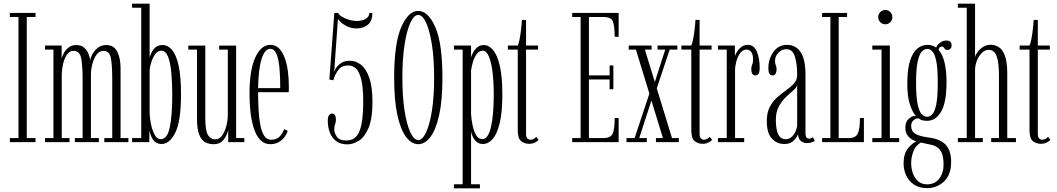

<svg xmlns="http://www.w3.org/2000/svg" viewBox="-20 -770 5728 1040"><path d="M33.5 0V-22H80V-678H33.5V-700H172.5V-678H125V-22H172.5V0Z M224 0V-22H269.5V-501.5H224V-523.5H314V-451.5Q316 -463.5 325 -481Q334 -498.5 351 -512.2Q368 -526 393.5 -526Q421 -526 437 -511Q453 -496 460.2 -476.2Q467.5 -456.5 468 -442.5Q471 -460 482 -479.2Q493 -498.5 511.5 -512.2Q530 -526 555.5 -526Q597.5 -526 615.2 -489.8Q633 -453.5 633 -402.5V-22H675.5V0H545V-22H588V-341Q588 -411.5 581 -453Q574 -494.5 540 -494.5Q518.5 -494.5 503.5 -474.5Q488.5 -454.5 480.8 -425Q473 -395.5 472.5 -368.5V-22H515.5V0H385.5V-22H427.5V-341Q427.5 -411.5 420 -453Q412.5 -494.5 378 -494.5Q356.5 -494.5 342.5 -474Q328.5 -453.5 321.8 -424Q315 -394.5 314.5 -368V-22H356.5V0Z M854.5 10Q832 10 818.2 -3.2Q804.5 -16.5 797.8 -34.5Q791 -52.5 789.5 -66L788.5 0H695.5V-22H745V-728H695.5V-750H790.5V-457.5Q793 -468.5 800.5 -484.8Q808 -501 822.5 -513.5Q837 -526 860 -526Q889 -526 911.8 -499.8Q934.5 -473.5 947.5 -414.8Q960.5 -356 960.5 -259Q960.5 -114 929.8 -52Q899 10 854.5 10ZM850.5 -16Q886.5 -16 899.8 -81.2Q913 -146.5 913 -256.5Q913 -318.5 908.2 -373.2Q903.5 -428 890.8 -461.8Q878 -495.5 854 -495.5Q835.5 -495.5 822 -478Q808.5 -460.5 800.5 -436.2Q792.5 -412 790.5 -391V-154.5Q792 -124.5 799 -92.5Q806 -60.5 818.8 -38.2Q831.5 -16 850.5 -16Z M1136.5 11Q1111.5 11 1091.2 0.2Q1071 -10.5 1059 -40.8Q1047 -71 1047 -128.5V-501.5H1000V-523H1092V-130.5Q1092 -62.5 1106.5 -38.8Q1121 -15 1145.5 -15Q1168.5 -15 1183.5 -36.2Q1198.5 -57.5 1206.2 -88.2Q1214 -119 1214 -148V-501.5H1167V-523H1259V-22H1303.5V0H1216.5L1216 -65Q1210.5 -40 1192.2 -14.5Q1174 11 1136.5 11Z M1445 11Q1411 11 1388.8 -13.2Q1366.5 -37.5 1354 -77.5Q1341.5 -117.5 1336.5 -165.8Q1331.5 -214 1331.5 -262.5Q1331.5 -391.5 1363 -459.2Q1394.5 -527 1444 -527Q1473 -527 1492.2 -507Q1511.5 -487 1523 -454.5Q1534.5 -422 1539.5 -383.2Q1544.5 -344.5 1544.5 -307Q1544.5 -297.5 1544.5 -288.5Q1544.5 -279.5 1544 -270.5H1378Q1378 -222 1380.5 -176Q1383 -130 1390 -93.2Q1397 -56.5 1411 -34.8Q1425 -13 1448.5 -13Q1479 -13 1496 -31.8Q1513 -50.5 1519 -70.5L1538.5 -61Q1529.5 -32 1504.8 -10.5Q1480 11 1445 11ZM1444 -505.5Q1414 -505.5 1396.8 -450Q1379.5 -394.5 1378 -292.5H1498Q1498 -353 1493.8 -401.2Q1489.5 -449.5 1477.8 -477.5Q1466 -505.5 1444 -505.5Z M1862 12Q1824 12 1800.5 -6Q1777 -24 1766.2 -53Q1755.5 -82 1755.5 -115Q1755.5 -137.5 1762.5 -146.2Q1769.5 -155 1779 -155Q1799.5 -155 1799.5 -121Q1799.5 -105.5 1795 -96.2Q1790.5 -87 1790.5 -68Q1790.5 -50 1804.5 -29.5Q1818.5 -9 1855.5 -9Q1907.5 -9 1927.5 -60.2Q1947.5 -111.5 1947.5 -217Q1947.5 -298 1936.5 -340.8Q1925.5 -383.5 1907.2 -399.5Q1889 -415.5 1868 -415.5Q1832 -415.5 1814 -393Q1796 -370.5 1785.5 -335.5L1764 -339L1791 -700H1812Q1815.5 -690 1831.5 -680Q1847.5 -670 1869.5 -663.2Q1891.5 -656.5 1913 -656.5Q1944 -656.5 1962.2 -668.8Q1980.5 -681 1980.5 -700H1997Q1997 -657 1973 -636.5Q1949 -616 1911.5 -616Q1883.5 -616 1861.8 -626.5Q1840 -637 1826.5 -649.8Q1813 -662.5 1810.5 -668.5L1790 -379Q1795 -400 1816.8 -420.5Q1838.5 -441 1875 -441Q1907 -441 1934.8 -419.8Q1962.5 -398.5 1980 -349.5Q1997.5 -300.5 1997.5 -218Q1997.5 -126.5 1976 -76.5Q1954.5 -26.5 1923.2 -7.2Q1892 12 1862 12Z M2245.5 11Q2210 11 2180.2 -27.2Q2150.5 -65.5 2132.8 -145.2Q2115 -225 2115 -349Q2115 -535.5 2153.5 -623.2Q2192 -711 2245.5 -711Q2299 -711 2337.8 -623.2Q2376.5 -535.5 2376.5 -349Q2376.5 -225 2358.5 -145.2Q2340.5 -65.5 2310.8 -27.2Q2281 11 2245.5 11ZM2245.5 -11.5Q2268.5 -11.5 2288 -53Q2307.5 -94.5 2319.5 -170Q2331.5 -245.5 2331.5 -349Q2331.5 -452.5 2319.5 -528.8Q2307.5 -605 2288 -647Q2268.5 -689 2245.5 -689Q2222.5 -689 2203 -647.2Q2183.5 -605.5 2171.5 -529Q2159.5 -452.5 2159.5 -349Q2159.5 -245.5 2171.5 -169.8Q2183.5 -94 2203 -52.8Q2222.5 -11.5 2245.5 -11.5Z M2439 250V228H2486V-501.5H2439V-523.5H2531.5V-459.5Q2534.5 -471 2543 -486.5Q2551.5 -502 2565.8 -514Q2580 -526 2601.5 -526Q2627.5 -526 2650.2 -499.8Q2673 -473.5 2687 -414.8Q2701 -356 2701 -259Q2701 -162.5 2686.8 -103.2Q2672.5 -44 2648.5 -17Q2624.5 10 2596 10Q2575 10 2561.2 -2.2Q2547.5 -14.5 2540.2 -30.5Q2533 -46.5 2531.5 -58.5V228H2579.5V250ZM2592.5 -16.5Q2624 -16.5 2639.2 -81.2Q2654.5 -146 2654.5 -257Q2654.5 -324.5 2648 -378.5Q2641.5 -432.5 2628.2 -464Q2615 -495.5 2595 -495.5Q2575.5 -495.5 2562.2 -477.2Q2549 -459 2541.5 -433.8Q2534 -408.5 2531.5 -387.5V-151.5Q2533.5 -122 2540 -90.5Q2546.5 -59 2559.2 -37.8Q2572 -16.5 2592.5 -16.5Z M2845.5 9Q2823 9 2803.8 -4.8Q2784.5 -18.5 2784.5 -65V-501.5H2731V-523.5H2784.5Q2789.5 -533 2794 -555.5Q2798.5 -578 2802 -606.2Q2805.5 -634.5 2807 -662H2829.5V-523.5H2894.5V-501.5H2829.5V-46Q2829.5 -26.5 2837 -19.8Q2844.5 -13 2852.5 -13Q2863.5 -13 2872 -18.5Q2880.5 -24 2885 -28.5L2897.5 -12Q2889.5 -3.5 2875.8 2.8Q2862 9 2845.5 9Z M3079.5 0V-22H3125V-678H3079.5V-700H3331V-570.5H3309.5Q3309.5 -631.5 3299.2 -654.8Q3289 -678 3249.5 -678H3170V-361.5H3282V-415.5H3302.5V-286.5H3282V-339.5H3170V-22H3247.5Q3287.5 -22 3298.5 -46Q3309.5 -70 3309.5 -131H3331V0Z M3373.5 0V-22H3417.5L3497.5 -263L3424.5 -501.5H3385.5V-523.5H3509.5V-501.5H3473L3527 -326L3583.5 -501.5H3541.5V-523.5H3649V-501.5H3607.5L3537.5 -291.5L3620 -22H3657V0H3533V-22H3571L3508.5 -225.5L3442.5 -22H3483.5V0Z M3785.5 9Q3763 9 3743.8 -4.8Q3724.5 -18.5 3724.5 -65V-501.5H3671V-523.5H3724.5Q3729.5 -533 3734 -555.5Q3738.5 -578 3742 -606.2Q3745.5 -634.5 3747 -662H3769.5V-523.5H3834.5V-501.5H3769.5V-46Q3769.5 -26.5 3777 -19.8Q3784.5 -13 3792.5 -13Q3803.5 -13 3812 -18.5Q3820.5 -24 3825 -28.5L3837.5 -12Q3829.5 -3.5 3815.8 2.8Q3802 9 3785.5 9Z M3869 0V-22H3916.5V-501.5H3869V-523.5H3960.5L3961 -466.5Q3962 -471.5 3970 -486.2Q3978 -501 3993.2 -514Q4008.5 -527 4030.5 -527Q4064.5 -527 4079.8 -490.2Q4095 -453.5 4095 -401.5Q4095 -361.5 4072 -361.5Q4049.5 -361.5 4049.5 -396Q4049.5 -410 4054.2 -420Q4059 -430 4059 -448Q4059 -476 4048.8 -488.8Q4038.5 -501.5 4024.5 -501.5Q4004 -501.5 3990 -483Q3976 -464.5 3968.8 -438.2Q3961.5 -412 3961.5 -389.5V-22H4011V0Z M4228.5 10Q4188 10 4160.8 -19.5Q4133.5 -49 4133.5 -114.5Q4133.5 -161 4150.2 -192Q4167 -223 4191.5 -244.2Q4216 -265.5 4240.5 -282.8Q4265 -300 4281.5 -319Q4298 -338 4298 -364Q4298 -423 4285.8 -463.2Q4273.5 -503.5 4239.5 -503.5Q4214 -503.5 4196 -484Q4178 -464.5 4178 -441Q4178 -425 4182.2 -416.2Q4186.5 -407.5 4186.5 -393.5Q4186.5 -380 4181.2 -370.8Q4176 -361.5 4164 -361.5Q4142 -361.5 4142 -400Q4142 -451 4169.5 -489Q4197 -527 4243.5 -527Q4290 -527 4316.5 -488Q4343 -449 4343 -366V-50.5Q4343 -32 4348.5 -25.5Q4354 -19 4362.5 -19Q4369 -19 4374.5 -21.8Q4380 -24.5 4382.5 -27L4394 -8Q4388.5 -3 4377 1Q4365.5 5 4351.5 5Q4332 5 4318 -6.2Q4304 -17.5 4303 -43.5Q4298 -28 4280 -9Q4262 10 4228.5 10ZM4236.5 -16Q4255 -16 4269 -29.5Q4283 -43 4290.5 -61.2Q4298 -79.5 4298 -94V-312Q4297 -298 4279.2 -282.5Q4261.5 -267 4239 -246Q4216.5 -225 4199.5 -194.8Q4182.5 -164.5 4182.5 -120.5Q4182.5 -70.5 4195 -43.2Q4207.5 -16 4236.5 -16Z M4433 0V-22H4478V-678H4433V-700H4568.5V-678H4523V-22H4578Q4614 -22 4626 -46Q4638 -70 4638 -131H4659.5V0Z M4776 -638.5Q4759.5 -638.5 4748.2 -649.8Q4737 -661 4737 -677Q4737 -693 4748.2 -704.5Q4759.5 -716 4776 -716Q4791.5 -716 4802.5 -704.5Q4813.5 -693 4813.5 -677Q4813.5 -661 4802.5 -649.8Q4791.5 -638.5 4776 -638.5ZM4705 0V-22H4755V-501.5H4705V-523.5H4800V-22H4850.5V0Z M5002 249Q4959 249 4930.8 229.8Q4902.5 210.5 4888.5 180.2Q4874.5 150 4874.5 116Q4874.5 62 4898 33.5Q4921.5 5 4943.5 -4Q4936.5 -5.5 4922 -13.2Q4907.5 -21 4895.8 -36.8Q4884 -52.5 4884 -78Q4884 -110.5 4902.2 -126.5Q4920.5 -142.5 4934.5 -142.5Q4940.5 -143 4941.5 -142.5Q4925 -157 4909.8 -200.2Q4894.5 -243.5 4894.5 -315Q4894.5 -395 4909.5 -441.2Q4924.5 -487.5 4949.2 -507.2Q4974 -527 5004 -527Q5030.5 -527 5050.5 -512.5Q5058 -529.5 5073.8 -540Q5089.5 -550.5 5105.5 -550.5Q5134.5 -550.5 5134.5 -524Q5134.5 -513.5 5128.5 -506.5Q5122.5 -499.5 5112 -499.5Q5099.5 -499.5 5095.5 -508.5Q5091.5 -517.5 5081 -517.5Q5067.5 -517.5 5064 -500Q5086 -475.5 5096.5 -430.8Q5107 -386 5107 -325.5Q5107 -215.5 5077.8 -165.5Q5048.5 -115.5 5001 -115.5Q4980 -115.5 4968.8 -121.2Q4957.5 -127 4956 -128.5Q4954.5 -129 4951.5 -129Q4941.5 -129 4928.5 -118.5Q4915.5 -108 4915.5 -87.5Q4915.5 -60.5 4936 -46.5Q4956.5 -32.5 5008.5 -25.5Q5072.5 -17.5 5102.2 13.8Q5132 45 5132 107Q5132 177.5 5093.2 213.2Q5054.5 249 5002 249ZM5001 -137.5Q5017.5 -137.5 5030.8 -152Q5044 -166.5 5051.8 -206.5Q5059.5 -246.5 5059.5 -323.5Q5059.5 -397 5052 -436.2Q5044.5 -475.5 5031.5 -490.2Q5018.5 -505 5003 -505Q4986.5 -505 4972.8 -490.2Q4959 -475.5 4950.5 -435.5Q4942 -395.5 4942 -320.5Q4942 -245 4950.5 -205.5Q4959 -166 4972.5 -151.8Q4986 -137.5 5001 -137.5ZM5002 228.5Q5044 228.5 5067.5 197.8Q5091 167 5091 122.5Q5091 68 5073 43.8Q5055 19.5 5019 13Q4999 9 4986.5 6.2Q4974 3.5 4968.5 2Q4939.5 18 4927.5 49.5Q4915.5 81 4915.5 114Q4915.5 140.5 4924.2 167Q4933 193.5 4952.2 211Q4971.5 228.5 5002 228.5Z M5168.5 0V-22H5216.5V-728H5168.5V-750H5261.5V-459Q5263 -471 5274.2 -487Q5285.5 -503 5304 -515.2Q5322.5 -527.5 5346.5 -527.5Q5368 -527.5 5388.5 -515.8Q5409 -504 5422.5 -470.5Q5436 -437 5436 -371.5V-22H5483V0H5349V-22H5391V-359.5Q5391 -434 5378 -467Q5365 -500 5335 -500Q5315 -500 5298.5 -483.8Q5282 -467.5 5272 -442.5Q5262 -417.5 5261.5 -391.5V-22H5303.5V0Z M5617.5 9Q5595 9 5575.8 -4.8Q5556.5 -18.5 5556.5 -65V-501.5H5503V-523.5H5556.5Q5561.5 -533 5566 -555.5Q5570.5 -578 5574 -606.2Q5577.5 -634.5 5579 -662H5601.5V-523.5H5666.5V-501.5H5601.5V-46Q5601.5 -26.5 5609 -19.8Q5616.5 -13 5624.5 -13Q5635.5 -13 5644 -18.5Q5652.5 -24 5657 -28.5L5669.5 -12Q5661.5 -3.5 5647.8 2.8Q5634 9 5617.5 9Z"/></svg>

Font: Imbue 50pt ExtraLight
Style: Regular
Weight: 200
Designer: Tyler Finck
Foundry: Etcetera Type Company
Version: Version 1.102; ttfautohint (v1.8.3)